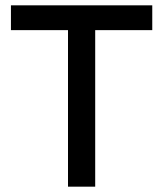

<svg xmlns="http://www.w3.org/2000/svg" viewBox="-20 -700 612 720"><path d="M235 0V-587H21V-680H551V-587H337V0Z"/></svg>

Font: TASA Orbiter Display Medium
Style: Regular
Weight: 500
Designer: Weizhong Zhang
Version: Version 1.000;Glyphs 3.1.2 (3151)